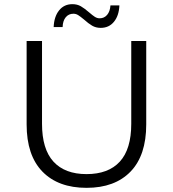

<svg xmlns="http://www.w3.org/2000/svg" viewBox="-20 -897 832 923"><path d="M108 -299V-700H182V-302Q182 -180 237 -120Q292 -60 396 -60Q501 -60 556 -120Q611 -180 611 -302V-700H683V-299Q683 -150 607.5 -72Q532 6 396 6Q260 6 184 -72Q108 -150 108 -299ZM384 -803Q366 -818 355.5 -824.5Q345 -831 333 -831Q310 -831 296 -814Q282 -797 281 -767H238Q240 -817 264 -847Q288 -877 328 -877Q351 -877 368.5 -867Q386 -857 409 -837Q425 -823 436 -816Q447 -809 459 -809Q481 -809 495 -825.5Q509 -842 511 -871H554Q552 -822 528 -792.5Q504 -763 464 -763Q441 -763 423 -773.5Q405 -784 384 -803Z"/></svg>

Font: Montserrat-Regular
Style: Regular
Weight: 400
Version: Version 7.200